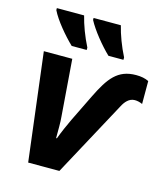

<svg xmlns="http://www.w3.org/2000/svg" viewBox="-114 -853 808 939"><g transform="rotate(15 290.5 -383.0)"><path d="M50 -546 117 0H275L482 -383C494 -406 513 -430 542 -430C555 -430 568 -427 581 -421V-537C563 -546 542 -550 517 -550C424 -550 384 -495 334 -393L267 -256C254 -229 234 -184 222 -151H218C218 -188 219 -233 216 -260L194 -546ZM57 -766V-756C79 -710 134 -645 175 -606H251V-618C226 -667 206 -721 195 -766ZM243 -766V-756C267 -710 319 -646 361 -606H437V-618C412 -667 392 -721 381 -766Z"/></g></svg>

Font: BC Sans
Style: Bold Italic
Weight: 700
Italic angle: -12°
Designer: Monotype Design Team
Province of B.C.
Foundry: Monotype Imaging Inc.
Version: Version 2.000;GOOG;noto-source:20170915:90ef993387c0